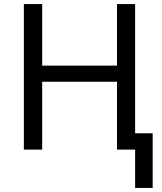

<svg xmlns="http://www.w3.org/2000/svg" viewBox="-20 -734 795 942"><path d="M643 188V0H554V-333H187V0H97V-714H187V-412H554V-714H643V-80H729V188Z"/></svg>

Font: Noto IKEA Arabic
Style: Regular
Weight: 400
Designer: Monotype Design Team
Foundry: Monotype Imaging Inc.
Version: Version 1.200